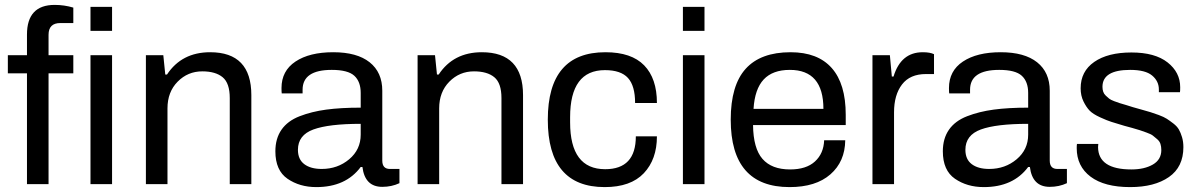

<svg xmlns="http://www.w3.org/2000/svg" viewBox="-20 -751 4886 783"><path d="M90 0V-452H12V-526H90V-610Q90 -731 203 -731Q242 -731 279 -720V-657H226Q178 -657 178 -609V-526H279V-452H178V0ZM349 -625V-723H437V-625ZM349 0V-526H437V0Z M575 0V-526H646L654 -447H661Q721 -538 837 -538Q1005 -538 1005 -363V0H917V-351Q917 -412 888 -436Q859 -460 805 -460Q746 -460 704.5 -418Q663 -376 663 -309V0Z M1270 12Q1202 12 1152.5 -22Q1103 -56 1103 -134Q1103 -186 1128 -222Q1153 -258 1202 -277Q1251 -296 1310.5 -304Q1370 -312 1451 -312V-372Q1451 -418 1425 -442Q1399 -466 1333 -466Q1214 -466 1214 -385V-370H1129Q1128 -376 1128 -392Q1128 -462 1185 -500Q1242 -538 1339 -538Q1436 -538 1487.5 -497Q1539 -456 1539 -381V-96Q1539 -62 1570 -62H1609V-4Q1577 11 1539 11Q1468 11 1458 -70H1451Q1390 12 1270 12ZM1292 -62Q1357 -62 1404 -101.5Q1451 -141 1451 -202V-246Q1321 -246 1258 -223Q1195 -200 1195 -140Q1195 -101 1221 -81.5Q1247 -62 1292 -62Z M1683 0V-526H1754L1762 -447H1769Q1829 -538 1945 -538Q2113 -538 2113 -363V0H2025V-351Q2025 -412 1996 -436Q1967 -460 1913 -460Q1854 -460 1812.5 -418Q1771 -376 1771 -309V0Z M2446 12Q2214 12 2214 -263Q2214 -538 2449 -538Q2555 -538 2607 -484.5Q2659 -431 2659 -331H2570Q2570 -401 2541 -433Q2512 -465 2447 -465Q2305 -465 2305 -273V-252Q2305 -61 2448 -61Q2573 -61 2573 -195H2659Q2659 -101 2605.5 -44.5Q2552 12 2446 12Z M2765 -625V-723H2853V-625ZM2765 0V-526H2853V0Z M3200 12Q2960 12 2960 -263Q2960 -403 3021 -470.5Q3082 -538 3204 -538Q3315 -538 3372 -473.5Q3429 -409 3429 -283V-241H3051Q3052 -146 3089.5 -103Q3127 -60 3202 -60Q3268 -60 3303.5 -92.5Q3339 -125 3341 -179H3427Q3426 -92 3366.5 -40Q3307 12 3200 12ZM3053 -307H3338Q3338 -466 3201 -466Q3131 -466 3094.5 -427Q3058 -388 3053 -307Z M3538 0V-526H3609L3617 -439H3624Q3654 -538 3743 -538Q3773 -538 3789 -530V-449H3756Q3691 -449 3658.5 -406.5Q3626 -364 3626 -293V0Z M3992 12Q3924 12 3874.5 -22Q3825 -56 3825 -134Q3825 -186 3850 -222Q3875 -258 3924 -277Q3973 -296 4032.5 -304Q4092 -312 4173 -312V-372Q4173 -418 4147 -442Q4121 -466 4055 -466Q3936 -466 3936 -385V-370H3851Q3850 -376 3850 -392Q3850 -462 3907 -500Q3964 -538 4061 -538Q4158 -538 4209.5 -497Q4261 -456 4261 -381V-96Q4261 -62 4292 -62H4331V-4Q4299 11 4261 11Q4190 11 4180 -70H4173Q4112 12 3992 12ZM4014 -62Q4079 -62 4126 -101.5Q4173 -141 4173 -202V-246Q4043 -246 3980 -223Q3917 -200 3917 -140Q3917 -101 3943 -81.5Q3969 -62 4014 -62Z M4589 12Q4484 12 4427.5 -30.5Q4371 -73 4371 -147Q4371 -159 4372 -164H4459Q4458 -158 4458 -151Q4459 -60 4594 -60Q4647 -60 4681.5 -80Q4716 -100 4716 -139Q4716 -153 4712.5 -164Q4709 -175 4699 -183.5Q4689 -192 4681.5 -198Q4674 -204 4655.5 -210.5Q4637 -217 4628.5 -220Q4620 -223 4596.5 -229.5Q4573 -236 4565 -238Q4529 -249 4512.5 -254Q4496 -259 4466.5 -272.5Q4437 -286 4423.5 -300Q4410 -314 4398.5 -337.5Q4387 -361 4387 -391Q4387 -460 4442.5 -498.5Q4498 -537 4594 -537Q4690 -537 4741.5 -496.5Q4793 -456 4793 -395Q4793 -379 4792 -375H4706V-386Q4706 -420 4678.5 -443Q4651 -466 4589 -466Q4476 -466 4476 -397Q4476 -386 4479 -377Q4482 -368 4489.5 -361Q4497 -354 4503 -349Q4509 -344 4523.5 -338.5Q4538 -333 4546 -330.5Q4554 -328 4573 -322.5Q4592 -317 4600 -314Q4611 -311 4635.5 -304Q4660 -297 4672 -293.5Q4684 -290 4705.5 -282Q4727 -274 4738.5 -266.5Q4750 -259 4765 -247.5Q4780 -236 4787.5 -223Q4795 -210 4800.5 -191.5Q4806 -173 4806 -151Q4806 -70 4747 -29Q4688 12 4589 12Z"/></svg>

Font: Archivo
Style: Regular
Weight: 400
Designer: Hector Gatti
Foundry: Omnibus-Type
Version: Version 2.001